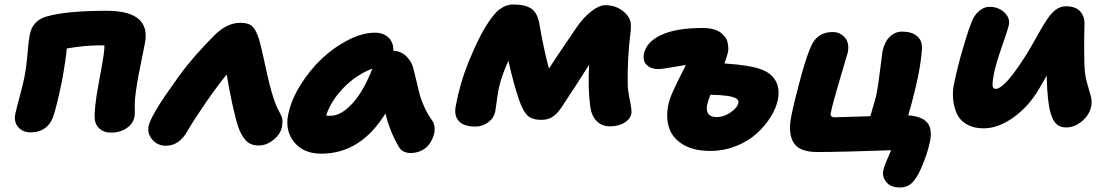

<svg xmlns="http://www.w3.org/2000/svg" viewBox="-20 -622 4895 851"><path d="M472.2 -34.2Q440.9 -34.2 421.6 -51Q402.3 -67.9 399.9 -95.2Q396 -139.6 419.4 -263.9Q442.9 -388.2 442.9 -414.1V-420.9H421.9Q356.4 -420.9 275.9 -407.2Q272.9 -363.8 253.9 -258.8Q227.5 -133.8 212.9 -97.2Q201.2 -68.8 176.3 -52Q151.4 -35.2 116.2 -35.2Q80.6 -35.2 60.5 -58.8Q40.5 -82.5 47.9 -117.2Q51.3 -134.8 67.1 -193.4Q83 -252 87.9 -278.8Q96.7 -322.8 101.8 -383.1Q106.9 -443.4 111.8 -467.8Q124 -529.8 183.1 -547.9Q270 -574.2 453.1 -574.2Q552.7 -574.2 594.7 -537.4Q636.7 -500.5 622.1 -429.2Q620.1 -418.9 610.1 -369.4Q600.1 -319.8 594.2 -289.8Q588.4 -259.8 582.8 -220.2Q577.1 -180.7 577.1 -158.2Q577.1 -156.7 577.6 -142.8Q578.1 -128.9 577.6 -119.6Q577.1 -110.4 575.2 -102.1Q569.3 -72.8 540.5 -53.5Q511.7 -34.2 472.2 -34.2Z M714.8 23.9Q678.7 23.9 655.3 -2.9Q631.8 -29.8 638.7 -63Q643.1 -84.5 665 -122.8Q687 -161.1 709 -193.4Q731 -225.6 765.6 -273.9Q772.5 -283.2 775.9 -288.1Q835 -370.1 930.7 -465.8Q985.8 -521 1045.9 -521Q1082 -521 1099.1 -504.4Q1116.2 -487.8 1128.9 -444.8Q1137.2 -417 1151.9 -348.9Q1166.5 -280.8 1173.8 -252Q1183.6 -212.4 1193.1 -184.8Q1202.6 -157.2 1206.5 -148.9Q1210.4 -140.6 1219.7 -123Q1229 -106.9 1231.2 -94.7Q1233.4 -82.5 1230 -61Q1223.6 -27.3 1192.1 -2.2Q1160.6 22.9 1127 22.9Q1091.3 22.9 1070.6 1.5Q1049.8 -20 1035.6 -60.1Q1023.9 -95.2 1008.8 -164.8Q993.7 -234.4 984.9 -292Q942.9 -240.7 892.1 -167.2Q841.3 -93.8 810.1 -40Q774.4 23.9 714.8 23.9Z M1404.3 59.1Q1325.2 59.1 1283.9 8.1Q1242.7 -43 1257.3 -113.8Q1270 -177.7 1311 -244.1Q1352.1 -310.5 1405.8 -361.3Q1459.5 -412.1 1522.9 -444.6Q1586.4 -477.1 1641.6 -477.1Q1679.2 -477.1 1701.7 -455.8Q1724.1 -434.6 1723.6 -397Q1758.8 -395.5 1783 -370.6Q1807.1 -345.7 1813.5 -313Q1818.4 -295.4 1827.9 -254.2Q1837.4 -212.9 1842.8 -194.1Q1848.1 -175.3 1862.1 -145Q1876 -114.7 1895.5 -87.9Q1904.8 -75.2 1906.2 -56.9Q1907.7 -38.6 1901.1 -19Q1894.5 0.5 1882.1 17.6Q1869.6 34.7 1847.9 45.4Q1826.2 56.2 1800.3 56.2Q1762.2 56.2 1746.6 26.9Q1707.5 -40 1688.5 -119.1Q1578.1 59.1 1404.3 59.1ZM1445.3 -108.9Q1491.7 -108.9 1541.7 -163.3Q1591.8 -217.8 1630.4 -317.9Q1559.6 -291 1503.7 -233.9Q1447.8 -176.8 1425.3 -109.9Q1431.2 -108.9 1445.3 -108.9Z M2086.4 -61Q2035.6 -61 2013.4 -85.7Q1991.2 -110.4 2000.5 -154.8Q2019 -253.4 2054.2 -340.8Q2095.2 -442.4 2130.6 -501Q2166 -559.6 2194.6 -580.8Q2223.1 -602.1 2255.4 -602.1Q2307.1 -602.1 2334.2 -584.2Q2361.3 -566.4 2370.1 -519Q2389.2 -407.2 2413.1 -317.9Q2437.5 -356 2481 -420.2Q2524.4 -484.4 2533.2 -497.1Q2564.5 -543.5 2600.1 -571.3Q2635.7 -599.1 2663.1 -599.1Q2709.5 -599.1 2744.1 -570.8Q2764.2 -553.7 2771.5 -534.9Q2778.8 -516.1 2775.4 -484.9Q2760.3 -366.2 2762.2 -252Q2762.2 -222.7 2771.7 -177.2Q2781.2 -131.8 2778.3 -117.2Q2772.9 -92.8 2746.6 -77.4Q2720.2 -62 2683.1 -62Q2648.9 -62 2625.7 -84.2Q2602.5 -106.4 2596.2 -148.9Q2585 -234.9 2591.3 -335Q2529.8 -237.8 2469.2 -147Q2451.2 -119.1 2430.2 -105Q2409.2 -90.8 2380.4 -90.8Q2336.4 -90.8 2316.9 -111.1Q2297.4 -131.3 2280.3 -180.2Q2253.9 -258.8 2233.4 -353Q2203.6 -288.1 2190.4 -229Q2186 -205.6 2181.4 -171.4Q2176.8 -137.2 2175.3 -128.9Q2169.4 -99.1 2144.3 -80.1Q2119.1 -61 2086.4 -61Z M3127.9 46.9Q3055.2 46.9 3008.5 19.3Q2961.9 -8.3 2946.3 -53.5Q2930.7 -98.6 2941.9 -155.8Q2947.3 -182.1 2961.9 -215.3Q2976.6 -248.5 2995.6 -285.2Q3014.6 -321.8 3020 -334Q3005.4 -332 2959.5 -324Q2913.6 -315.9 2896 -315.9Q2865.2 -315.9 2846.7 -334Q2828.1 -352.1 2834 -382.8Q2844.2 -436 2910.6 -467Q2977.1 -498 3094.7 -498Q3120.6 -498 3140.6 -492.7Q3160.6 -487.3 3172.9 -478.5Q3185.1 -469.7 3193.6 -458.3Q3202.1 -446.8 3204.6 -434.8Q3207 -422.9 3208 -410.9Q3209 -398.9 3206.1 -389.2Q3202.1 -370.6 3190.9 -340.8Q3306.2 -333 3355 -314Q3400.4 -296.9 3418.7 -262.2Q3437 -227.5 3427.7 -180.2Q3419.9 -142.1 3395.5 -103Q3371.1 -64 3333.7 -30Q3296.4 3.9 3242.2 25.4Q3188 46.9 3127.9 46.9ZM3113.8 -154.8Q3109.4 -130.9 3119.9 -116.9Q3130.4 -103 3156.7 -103Q3188.5 -103 3218.8 -124Q3249 -145 3252.9 -167Q3255.4 -178.2 3242.4 -185.8Q3229.5 -193.4 3201.7 -197.3Q3173.8 -201.2 3128.9 -202.1Q3117.7 -174.3 3113.8 -154.8Z M3968.3 209Q3928.7 209 3909.2 185.8Q3889.6 162.6 3894.5 136.2Q3896.5 126 3901.4 112.1Q3906.2 98.1 3916.7 74.2Q3927.2 50.3 3929.7 43.9Q3703.1 51.8 3601.6 51.8Q3524.4 51.8 3498 11.2Q3471.7 -29.3 3487.3 -107.9Q3501 -175.3 3528.8 -277.3Q3556.6 -379.4 3576.7 -420.9Q3604 -480 3670.4 -480Q3703.6 -480 3724.9 -455.3Q3746.1 -430.7 3737.3 -388.2Q3736.8 -385.3 3704.6 -277.8Q3672.4 -170.4 3661.6 -119.1Q3660.2 -111.3 3665 -106.7Q3669.9 -102.1 3677.7 -102.1Q3696.8 -102.1 3837.4 -106.9Q3860.4 -182.1 3865.7 -209Q3872.1 -241.2 3881.3 -315.7Q3890.6 -390.1 3891.6 -395Q3900.4 -436.5 3923.8 -459.2Q3947.3 -481.9 3978.5 -481.9Q4021.5 -481.9 4044.7 -461.9Q4067.9 -441.9 4066.4 -407.2Q4064 -358.9 4048.3 -278.8Q4028.3 -186.5 4005.4 -110.8Q4064.9 -106.4 4088.9 -79.6Q4112.8 -52.7 4102.5 2.9Q4090.3 62.5 4060.5 128.9Q4041 171.4 4020.5 190.2Q4000 209 3968.3 209Z M4339.4 -53.2Q4296.4 -53.2 4265.9 -70.3Q4235.4 -87.4 4221.9 -116Q4208.5 -144.5 4204.6 -181.6Q4200.7 -218.8 4210.4 -258.8Q4223.6 -323.2 4246.3 -402.1Q4269 -481 4285.6 -522Q4297.9 -555.2 4319.8 -573.5Q4341.8 -591.8 4365.2 -591.8Q4404.8 -591.8 4431.2 -567.4Q4457.5 -543 4451.7 -512.2Q4448.2 -494.1 4421.1 -416.5Q4394 -338.9 4385.3 -294.9Q4376 -247.1 4381.3 -235.4Q4385.3 -228.5 4392.6 -228Q4428.2 -228 4503.4 -340.8Q4524.9 -371.6 4548.6 -412.6Q4572.3 -453.6 4588.4 -482.7Q4604.5 -511.7 4622.8 -538.8Q4641.1 -565.9 4661.1 -580.1Q4681.2 -594.2 4703.6 -594.2Q4748 -594.2 4768.6 -570.6Q4789.1 -546.9 4786.6 -508.8Q4785.2 -471.2 4785.4 -405.5Q4785.6 -339.8 4787.6 -314Q4790.5 -279.8 4800 -248Q4809.6 -216.3 4815.2 -194.1Q4820.8 -171.9 4816.4 -149.9Q4809.1 -113.3 4776.1 -85.2Q4743.2 -57.1 4705.6 -57.1Q4683.1 -57.1 4667.7 -68.1Q4652.3 -79.1 4643.1 -102.3Q4633.8 -125.5 4629.2 -154.3Q4624.5 -183.1 4621.6 -226.1Q4619.6 -266.1 4619.6 -287.1Q4616.7 -282.2 4604.2 -260.3Q4591.8 -238.3 4583.5 -225.1Q4539.6 -150.4 4472.2 -101.8Q4404.8 -53.2 4339.4 -53.2Z"/></svg>

Font: Shantell Sans Bouncy
Style: Italic
Weight: 800
Italic angle: -11.31°
Designer: Stephen Nixon, Anya Danilova, Shantell Martin
Foundry: Arrow Type
Version: Version 1.006;[9816181b4]